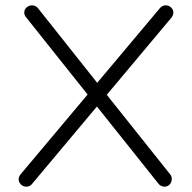

<svg xmlns="http://www.w3.org/2000/svg" viewBox="-20 -701 721 721"><path d="M381 -345 624 -635C628 -640 631 -647 631 -654C631 -668 618 -681 603 -681C595 -681 587 -678 581 -671L345 -390L122 -671C116 -678 108 -681 100 -681C85 -681 71 -669 71 -654C71 -647 74 -641 78 -636L309 -346L57 -46C53 -41 50 -34 50 -28C50 -14 62 0 79 0C87 0 95 -3 100 -10L344 -301L576 -10C582 -3 590 0 598 0C613 0 625 -13 625 -28C625 -34 624 -40 620 -45Z"/></svg>

Font: Comic Neue
Style: Normal
Weight: 400
Designer: Craig Rozynski
Foundry: Craig Rozynski
Version: Version 2.003